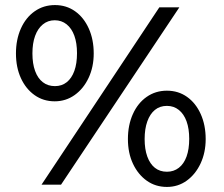

<svg xmlns="http://www.w3.org/2000/svg" viewBox="-20 -729 884 758"><path d="M144 0 609 -700H688L221 0ZM43 -518Q43 -573 62.5 -616.5Q82 -660 117 -684.5Q152 -709 197 -709Q242 -709 276.5 -684.5Q311 -660 330.5 -616.5Q350 -573 350 -518Q350 -465 330 -422Q310 -379 275 -354Q240 -329 196 -329Q151 -329 116.5 -353.5Q82 -378 62.5 -420.5Q43 -463 43 -518ZM284 -519Q284 -559 273.5 -588Q263 -617 243 -633Q223 -649 196 -649Q169 -649 149 -632.5Q129 -616 118.5 -587Q108 -558 108 -518Q108 -478 118.5 -449Q129 -420 149 -404.5Q169 -389 197 -389Q224 -389 243.5 -404.5Q263 -420 273.5 -449Q284 -478 284 -519ZM485 -180Q485 -235 504.5 -278.5Q524 -322 559 -346.5Q594 -371 639 -371Q684 -371 718.5 -346.5Q753 -322 772.5 -278.5Q792 -235 792 -180Q792 -127 772 -84Q752 -41 717.5 -16Q683 9 639 9Q594 9 559.5 -15.5Q525 -40 505 -82.5Q485 -125 485 -180ZM727 -181Q727 -221 716.5 -250Q706 -279 686 -295Q666 -311 639 -311Q611 -311 591.5 -295Q572 -279 561.5 -249.5Q551 -220 551 -180Q551 -140 561.5 -111Q572 -82 591.5 -66.5Q611 -51 639 -51Q666 -51 686 -66.5Q706 -82 716.5 -111Q727 -140 727 -181Z"/></svg>

Font: Our Lexend Light
Style: Regular
Weight: 300
Designer: Bonnie Shaver-Troup, Thomas Jockin
Foundry: Lexend
Version: Version 1.007